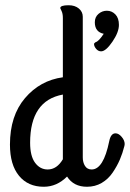

<svg xmlns="http://www.w3.org/2000/svg" viewBox="-20 -685 496 733"><path d="M147 28Q87 28 52.5 -14Q18 -56 18 -133Q18 -243 75.5 -310.5Q133 -378 220 -390V-616Q220 -633 215 -643Q210 -653 210 -654Q210 -665 242 -665Q266 -665 281 -652.5Q296 -640 296 -621V-84Q296 -65 304.5 -51.5Q313 -38 330 -38Q375 -38 397 -146Q403 -176 421 -176Q433 -176 444.5 -162.5Q456 -149 456 -135Q456 -132 455 -128Q448 -100 437.5 -75.5Q427 -51 410 -26Q393 -1 368 13.5Q343 28 312 28Q261 28 236 -11Q197 28 147 28ZM162 -38Q197 -38 220 -77V-324Q95 -301 95 -140Q95 -89 114 -63.5Q133 -38 162 -38ZM388 -644Q407 -644 420.5 -630Q434 -616 434 -590Q434 -562 409 -525.5Q384 -489 366 -489Q355 -489 347 -498.5Q339 -508 339 -517Q339 -520 345 -524Q357 -527 376 -556Q342 -563 342 -600Q342 -620 356 -632Q370 -644 388 -644Z"/></svg>

Font: Grand Hotel
Style: Regular
Weight: 400
Designer: Brian J. Bonislawsky & Jim Lyles for Astigmatic (AOETI)
Foundry: Astigmatic (AOETI)
Version: Version 001.000